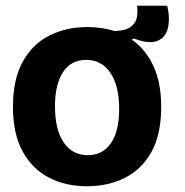

<svg xmlns="http://www.w3.org/2000/svg" viewBox="-20 -633 644 667"><path d="M282 14Q207 14 149 -16.5Q91 -47 58 -108Q25 -169 25 -262Q25 -357 59 -418.5Q93 -480 151.5 -509.5Q210 -539 283 -539Q335 -539 379 -525Q417 -527 434.5 -540Q452 -553 455.5 -572.5Q459 -592 456 -613H561Q571 -570 563.5 -536.5Q556 -503 527 -491Q498 -479 446 -499L437 -496Q485 -463 512.5 -404.5Q540 -346 540 -262Q540 -166 506 -105Q472 -44 413.5 -15Q355 14 282 14ZM285 -94Q337 -94 365.5 -136Q394 -178 394 -254Q394 -335 363.5 -380Q333 -425 279 -425Q227 -425 199 -382.5Q171 -340 171 -264Q171 -183 201 -138.5Q231 -94 285 -94Z"/></svg>

Font: Bricolage Grotesque 48pt Bricolage Grotesque 48pt Regular
Style: Bold
Weight: 700
Designer: Mathieu Triay
Foundry: Atelier Triay
Version: Version 1.000; ttfautohint (v1.8.4.7-5d5b);gftools[0.9.32]